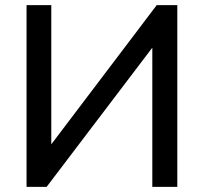

<svg xmlns="http://www.w3.org/2000/svg" viewBox="-20 -725 790 745"><path d="M83 0V-705H179V-165L588 -705H668V0H571V-540L161 0Z"/></svg>

Font: Mulish SemiBold
Style: Regular
Weight: 600
Designer: Vernon Adams
Foundry: Vernon Adams
Version: Version 3.603; ttfautohint (v1.8.3)